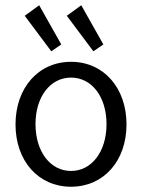

<svg xmlns="http://www.w3.org/2000/svg" viewBox="-20 -702 540 730"><path d="M175 -507 213 -533 129 -682 74 -642ZM335 -507 373 -533 289 -682 234 -642ZM250 8C374 8 461 -90 461 -229C461 -368 374 -467 250 -467C126 -467 39 -368 39 -229C39 -90 126 8 250 8ZM250 -52C171 -52 115 -126 115 -230C115 -334 171 -407 250 -407C329 -407 385 -334 385 -230C385 -126 329 -52 250 -52Z"/></svg>

Font: Inconsolata
Style: Regular
Weight: 400
Monospace: yes
Designer: Raph Levien, Cyreal, Brenton Simpson
Foundry: Raph Levien, Cyreal, Google
Version: Version 3.100